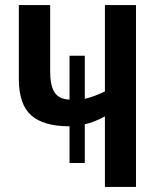

<svg xmlns="http://www.w3.org/2000/svg" viewBox="-20 -734 625 754"><path d="M514 -714V0H392V-277Q372 -266 352 -258Q332 -250 313 -246V-94H253V-238Q151 -238 102.5 -281Q54 -324 54 -424V-714H177V-453Q177 -398 194.5 -371Q212 -344 253 -343V-515H313V-346Q349 -354 392 -375V-714Z"/></svg>

Font: Noto Sans Disp Cond SemBd
Style: Regular
Weight: 600
Width: 3
Designer: Monotype Design Team
Foundry: Monotype Imaging Inc.
Version: Version 2.000;GOOG;noto-source:20170915:90ef993387c0; ttfaut